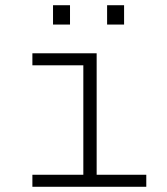

<svg xmlns="http://www.w3.org/2000/svg" viewBox="-20 -715 640 735"><path d="M299 0V-465H104V-511H350V0ZM104 0V-46H540V0ZM183 -621V-695H248V-621ZM390 -621V-695H455V-621Z"/></svg>

Font: Chivo Mono Thin
Style: Regular
Weight: 250
Designer: Hector Gatti
Foundry: Omnibus-Type
Version: Version 1.008